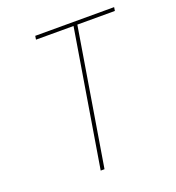

<svg xmlns="http://www.w3.org/2000/svg" viewBox="-133 -841 866 947"><g transform="rotate(-20 300.0 -367.5)"><path d="M234 0 352 -716H155L158 -735H572L569 -716H372L254 0Z"/></g></svg>

Font: Iosevka Thin Extended
Style: Italic
Weight: 100
Width: 7
Italic angle: -9°
Monospace: yes
Designer: Belleve Invis
Foundry: Belleve Invis
Version: Version 32.5.0; ttfautohint (v1.8.4)